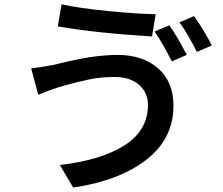

<svg xmlns="http://www.w3.org/2000/svg" viewBox="-20 -800 1017 875"><path d="M654.3 -322.3Q654.3 -377.9 613.3 -413.6Q572.3 -449.2 502.9 -449.2Q471.7 -449.2 440.4 -446.3Q409.2 -443.4 377.4 -436Q345.7 -428.7 328.6 -424.8Q311.5 -420.9 278.8 -411.6Q246.1 -402.3 244.1 -401.4Q214.8 -392.6 154.3 -368.2L122.1 -488.3Q157.2 -492.2 221.7 -503.9Q225.6 -504.9 249 -510.3Q272.5 -515.6 281.7 -518.1Q291 -520.5 314.9 -525.4Q338.9 -530.3 353 -533.2Q367.2 -536.1 390.6 -539.6Q414.1 -543 432.1 -544.9Q450.2 -546.9 472.7 -548.3Q495.1 -549.8 515.6 -549.8Q629.9 -549.8 700.2 -488.8Q770.5 -427.7 770.5 -318.4Q770.5 -167 646 -71.3Q521.5 24.4 313.5 54.7L252.9 -47.9Q442.4 -70.3 548.3 -138.2Q654.3 -206.1 654.3 -322.3ZM243.2 -679.7 260.7 -780.3Q339.8 -762.7 474.1 -749.5Q608.4 -736.3 689.5 -735.4L672.9 -633.8Q417 -649.4 243.2 -679.7ZM684.6 -656.2 752 -684.6Q789.1 -631.8 831.1 -549.8L762.7 -520.5Q724.6 -597.7 684.6 -656.2ZM797.9 -698.2 864.3 -726.6Q912.1 -659.2 945.3 -592.8L877 -563.5Q836.9 -644.5 797.9 -698.2Z"/></svg>

Font: Min Sans SemiBold
Style: Regular
Weight: 600
Designer: Jinseong-Kim, NotoSansCJK, Nunito
Foundry: Jinseong-Kim
Version: Version 1.400;Glyphs 3.1.2 (3151)